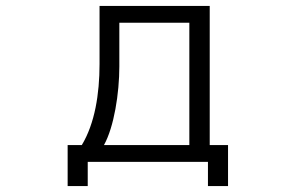

<svg xmlns="http://www.w3.org/2000/svg" viewBox="-20 -518 1040 650"><path d="M752 112V-27H690V-498H317V-301C317 -200 301 -100 257 -27H209V112H277V30H684V112ZM621 -27H332C366 -88 384 -202 384 -293V-441H621Z"/></svg>

Font: LINE Seed JP_OTF Regular
Style: Regular
Weight: 400
Designer: LY Corporation & Fontrix & Fontworks
Version: Version 1.002